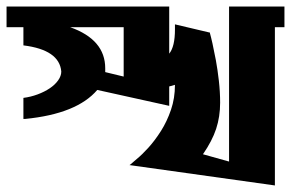

<svg xmlns="http://www.w3.org/2000/svg" viewBox="-23 -564 893 589"><path d="M496.1 -399.4Q513.7 -420.9 513.7 -473.6V-489.3L621.1 -463.9V-461.9Q624 -452.1 628.9 -430.2Q633.8 -408.2 639.2 -379.4Q644.5 -350.6 648.4 -316.4Q652.3 -282.2 652.3 -249Q652.3 -206.1 640.1 -168.9Q627.9 -131.8 599.6 -90.8L679.7 -68.4V-543.9H849.6V-480.5H820.3V4.9L374 -57.6L376 -58.6L396.5 -76.2Q412.1 -88.9 432.1 -110.8Q452.1 -132.8 470.7 -162.1Q489.3 -191.4 501.5 -227.1Q513.7 -262.7 513.7 -303.7L496.1 -298.8V-239.3L275.4 -288.1Q212.9 -214.8 54.7 -199.2H48.8V-263.7Q71.3 -266.6 92.3 -274.4Q113.3 -282.2 129.4 -293Q145.5 -303.7 155.3 -317.4Q165 -331.1 165 -344.7Q159.2 -411.1 48.8 -424.8V-480.5H-2.9V-543.9H496.1ZM356.4 -329.1V-480.5H192.4Q299.8 -442.4 299.8 -354.5V-342.8Z"/></svg>

Font: Shorif Bongobondhu ANSI V2
Style: Regular
Weight: 400
Designer: Shorif Uddin Shishir, Shorif art & Design, e-mail : shorifart@gmail.com, facebook : Shorif2001
Foundry: Lipighor Font Foundry
Version: Designed By Shorif Uddin Shishir | Build By Niladri Shekhar 